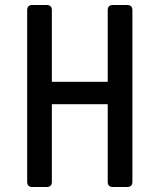

<svg xmlns="http://www.w3.org/2000/svg" viewBox="-20 -750 640 770"><path d="M110 0Q89 0 89 -21V-709Q89 -730 110 -730H167Q188 -730 188 -709V-422H412V-709Q412 -730 433 -730H490Q511 -730 511 -709V-21Q511 0 490 0H433Q412 0 412 -21V-332H188V-21Q188 0 167 0Z"/></svg>

Font: Pitagon Sans Mono Medium
Style: Regular
Weight: 500
Monospace: yes
Designer: Travis Tran
Foundry: Pitagon
Version: Version 1.001; ttfautohint (v1.8.4.7-5d5b);gftools[0.9.26]